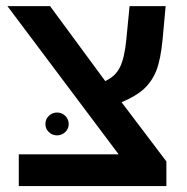

<svg xmlns="http://www.w3.org/2000/svg" viewBox="-20 -624 627 644"><path d="M538.1 -82.5V0H43V-106.4H377.9L4.9 -603.5H147.9L333 -352.1Q367.2 -367.7 382.6 -399.2Q397.9 -430.7 403.8 -492.2L414.6 -603.5H535.6L525.4 -492.2Q519 -424.8 504.4 -387.2Q489.7 -350.6 462.6 -325.7Q435.5 -300.8 387.7 -281.2ZM132.3 -207.5Q132.3 -224.6 144 -235.6Q155.8 -246.6 171.4 -246.6Q187 -246.6 198.7 -235.6Q210.4 -224.6 210.4 -207.5Q210.4 -191.9 198.7 -180.9Q187 -169.9 171.4 -169.9Q155.8 -169.9 144 -180.9Q132.3 -191.9 132.3 -207.5Z"/></svg>

Font: Arimo SemiBold
Style: Regular
Weight: 600
Designer: Steve Matteson
Foundry: Monotype Imaging Inc.
Version: Version 1.33